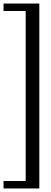

<svg xmlns="http://www.w3.org/2000/svg" viewBox="-20 -820 289 1084"><path d="M202 244H0V202H125V-758H0V-800H202Z"/></svg>

Font: RIT Lekha
Style: Regular
Weight: 400
Designer: Rahul Radhakrishnan
Version: 1.0